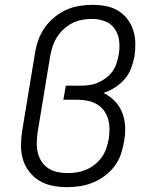

<svg xmlns="http://www.w3.org/2000/svg" viewBox="-20 -763 640 791"><path d="M256 8Q225 8 195.5 2Q166 -4 141.5 -19Q117 -34 99.5 -57Q82 -80 74 -108Q66 -136 66.5 -166.5Q67 -197 72 -228L124 -543Q128 -570 137.5 -597Q147 -624 163.5 -648Q180 -672 203 -691Q226 -710 252 -722Q278 -734 306 -738.5Q334 -743 361 -743Q389 -743 416 -738Q443 -733 465.5 -719.5Q488 -706 504 -685.5Q520 -665 528.5 -639.5Q537 -614 537.5 -586Q538 -558 534 -531Q529 -506 520 -481.5Q511 -457 493.5 -437Q476 -417 453.5 -402.5Q431 -388 406 -380Q432 -368 452.5 -347Q473 -326 483.5 -299Q494 -272 495.5 -241.5Q497 -211 491 -180Q487 -154 478 -127.5Q469 -101 452 -78.5Q435 -56 411.5 -38.5Q388 -21 362 -10.5Q336 0 309 4Q282 8 256 8ZM257 -50Q277 -50 296.5 -53Q316 -56 335 -64Q354 -72 370.5 -85Q387 -98 399 -115Q411 -132 417.5 -151Q424 -170 428 -190Q431 -211 431 -231.5Q431 -252 425.5 -271.5Q420 -291 408.5 -307Q397 -323 380 -333Q363 -343 343 -347.5Q323 -352 302 -352H241L251 -410H312Q329 -410 347.5 -412.5Q366 -415 383.5 -422.5Q401 -430 416.5 -441.5Q432 -453 443 -468.5Q454 -484 460 -502Q466 -520 469 -538Q474 -566 471 -593.5Q468 -621 453.5 -643Q439 -665 413.5 -675Q388 -685 360 -685Q360 -685 360 -685Q360 -685 360 -685Q340 -685 319.5 -681.5Q299 -678 279.5 -668.5Q260 -659 243.5 -644Q227 -629 215.5 -611Q204 -593 197.5 -573.5Q191 -554 187 -533L135 -218Q132 -197 131.5 -176Q131 -155 135.5 -135Q140 -115 151 -98Q162 -81 178.5 -70Q195 -59 215.5 -54.5Q236 -50 257 -50Z"/></svg>

Font: Iosevka Curly Slab LtEx
Style: Italic
Weight: 300
Width: 7
Italic angle: -9°
Monospace: yes
Designer: Belleve Invis
Foundry: Belleve Invis
Version: Version 11.1.0; ttfautohint (v1.8.3)